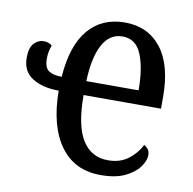

<svg xmlns="http://www.w3.org/2000/svg" viewBox="-67 -613 693 691"><g transform="rotate(10 279.5 -268.0)"><path d="M344 10Q248 10 196 -62Q144 -134 143 -263Q84 -263 46.5 -286.5Q9 -310 9 -360Q9 -397 24.5 -413Q40 -429 59 -429Q79 -429 90 -418Q86 -407 83.5 -396Q81 -385 81 -369Q81 -336 97.5 -325Q114 -314 145 -314Q153 -429 202.5 -487.5Q252 -546 336 -546Q420 -546 468.5 -484.5Q517 -423 517 -305V-263H234Q234 -152 266.5 -99.5Q299 -47 361 -47Q405 -47 435 -70Q465 -93 480 -124Q488 -120 494.5 -112Q501 -104 501 -90Q501 -70 484 -46.5Q467 -23 432.5 -6.5Q398 10 344 10ZM426 -314Q426 -395 405.5 -445Q385 -495 336 -495Q289 -495 263.5 -448Q238 -401 235 -314Z"/></g></svg>

Font: Noto Serif Condensed
Style: Regular
Weight: 400
Width: 3
Designer: Monotype Design Team
Foundry: Monotype Imaging Inc.
Version: Version 2.013; ttfautohint (v1.8.4.7-5d5b)